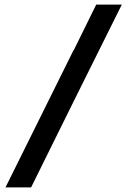

<svg xmlns="http://www.w3.org/2000/svg" viewBox="-20 -820 557 840"><path d="M401 -800H513L299 -370L116 0H4L302 -601H303Z"/></svg>

Font: Serreria Sobria
Style: Medium
Weight: 500
Version: Version 001.000